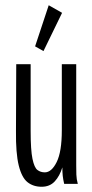

<svg xmlns="http://www.w3.org/2000/svg" viewBox="-20 -702 353 733"><path d="M139 11Q107 11 85 -6.5Q63 -24 51.5 -70.5Q40 -117 41 -202L42 -457H97V-202Q97 -129 104 -95.5Q111 -62 123 -53Q135 -44 151 -44Q177 -44 196.5 -83.5Q216 -123 216 -205V-457H271V-71Q271 -53 271.5 -35.5Q272 -18 277 0H225Q221 -17 219.5 -31Q218 -45 218 -63Q208 -30 189 -9.5Q170 11 139 11ZM146 -507 114 -525 166 -682 217 -653Z"/></svg>

Font: Inconsolata ExtraCondensed Thin
Style: Regular
Weight: 100
Width: 2
Monospace: yes
Designer: Raph Levien, Cyreal, Brenton Simpson
Foundry: Raph Levien, Cyreal, Google
Version: Version 3.100; ttfautohint (v1.8.4.7-5d5b)